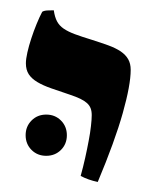

<svg xmlns="http://www.w3.org/2000/svg" viewBox="-20 -583 296 373"><path d="M84.5 -563Q86.4 -549.8 90.8 -541.5Q95.2 -533.2 103.8 -527.3Q112.3 -521.5 125.5 -516.6Q138.7 -511.7 157.7 -505.9Q176.3 -500 190.4 -494.9Q204.6 -489.7 214.4 -483.2Q224.1 -476.6 229 -468Q233.9 -459.5 233.9 -447.3Q233.9 -418 218.5 -363.3Q203.1 -308.6 169.9 -229.5Q151.4 -233.4 136.7 -241.2Q141.6 -258.8 145.5 -276.4Q149.4 -293.9 152.3 -309.6Q155.3 -325.2 156.7 -338.1Q158.2 -351.1 158.2 -359.4Q158.2 -367.2 156 -372.8Q153.8 -378.4 148.9 -382.8Q144 -387.2 136 -391.1Q127.9 -395 116.2 -398.9Q95.7 -405.8 79.6 -411.4Q63.5 -417 52.5 -423.6Q41.5 -430.2 35.9 -438.7Q30.3 -447.3 30.3 -460Q30.3 -468.3 33.2 -481.2Q36.1 -494.1 40.8 -508.3Q45.4 -522.5 51 -536.1Q56.6 -549.8 62 -560.1Q65.9 -562.5 72.5 -562.7Q79.1 -563 84.5 -563ZM29.8 -320.3Q29.8 -337.4 41.3 -348.9Q52.7 -360.4 69.8 -360.4Q86.9 -360.4 98.4 -348.9Q109.9 -337.4 109.9 -320.3Q109.9 -303.2 98.4 -291.7Q86.9 -280.3 69.8 -280.3Q52.7 -280.3 41.3 -291.7Q29.8 -303.2 29.8 -320.3Z"/></svg>

Font: Federov2
Style: Regular
Weight: 400
Designer: Olexa M. Volochay | Cyreal.org
Foundry: Olexa M. Volochay | Cyreal.org
Version: Version 1.000